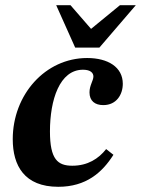

<svg xmlns="http://www.w3.org/2000/svg" viewBox="-20 -704 542 738"><path d="M204 14C311 14 373 -41 416 -109L388 -131C359 -94 317 -67 258 -67C202 -67 172 -91 172 -199C172 -320 209 -436 299 -436C329 -436 339 -423 339 -410C339 -394 324 -376 324 -349C324 -316 345 -300 377 -300C428 -300 452 -341 452 -382C452 -446 395 -481 315 -481C154 -481 29 -340 29 -169C29 -67 74 14 204 14ZM362 -521 502 -684H441L330 -593L251 -684H196L269 -521Z"/></svg>

Font: STIX Two Text
Style: Bold Italic
Weight: 700
Italic angle: -12°
Designer: Ross Mills, John Hudson & Paul Hanslow, Tiro Typeworks Ltd; with prior portions MicroPress Inc. and Coen Hoffman, Elsevi
Foundry: Tiro Typeworks Ltd
Version: Version 2.13 b171